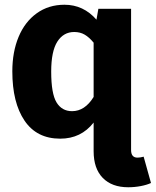

<svg xmlns="http://www.w3.org/2000/svg" viewBox="-20 -568 657 810"><path d="M617 204Q600 212 574 217Q548 222 521 222Q452 222 413.5 182.5Q375 143 375 70V-51Q322 17 234 17Q135 17 83.5 -59Q32 -135 32 -267Q32 -349 58.5 -412.5Q85 -476 135 -512Q185 -548 252 -548Q332 -548 387 -485L395 -531H533V65Q533 97 560 97Q572 97 586 93ZM375 -159V-388Q356 -411 337 -422Q318 -433 293 -433Q248 -433 222 -392.5Q196 -352 196 -266Q196 -173 218.5 -136Q241 -99 284 -99Q338 -99 375 -159Z"/></svg>

Font: FiraGOUPP
Style: Bold
Weight: 700
Designer: bBox Type
Foundry: bBox Type GmbH
Version: Version 1.001